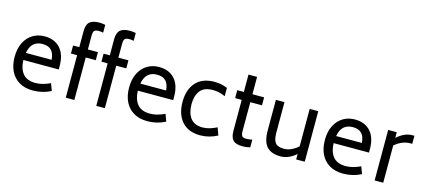

<svg xmlns="http://www.w3.org/2000/svg" viewBox="-63 -1436 4511 2030"><g transform="rotate(15 2192.5 -421.0)"><path d="M340 -67Q413 -67 500 -108L529 -30Q438 17 332 17Q244 17 182 -20Q120 -57 88 -123Q56 -189 56 -277Q56 -370 89.5 -435.5Q123 -501 180 -535Q237 -569 308 -569Q417 -569 479 -501Q541 -433 541 -306V-269H154Q156 -177 200 -122Q244 -67 340 -67ZM160 -348H442Q437 -418 404 -451.5Q371 -485 308 -485Q184 -485 160 -348Z M784 -703V-553H894V-465H784V0H690V-465H622V-553H690V-728Q690 -799 723 -829Q756 -859 831 -859Q855 -859 894 -852V-766Q871 -772 844 -772Q809 -772 796.5 -757.5Q784 -743 784 -703Z M1118 -703V-553H1228V-465H1118V0H1024V-465H956V-553H1024V-728Q1024 -799 1057 -829Q1090 -859 1165 -859Q1189 -859 1228 -852V-766Q1205 -772 1178 -772Q1143 -772 1130.5 -757.5Q1118 -743 1118 -703Z M1593 -67Q1666 -67 1753 -108L1782 -30Q1691 17 1585 17Q1497 17 1435 -20Q1373 -57 1341 -123Q1309 -189 1309 -277Q1309 -370 1342.5 -435.5Q1376 -501 1433 -535Q1490 -569 1561 -569Q1670 -569 1732 -501Q1794 -433 1794 -306V-269H1407Q1409 -177 1453 -122Q1497 -67 1593 -67ZM1413 -348H1695Q1690 -418 1657 -451.5Q1624 -485 1561 -485Q1437 -485 1413 -348Z M1894 -277Q1894 -412 1963.5 -490Q2033 -568 2162 -569Q2207 -569 2239.5 -562.5Q2272 -556 2309 -541V-450Q2273 -467 2240.5 -474Q2208 -481 2169 -481Q2076 -480 2034 -425.5Q1992 -371 1992 -278Q1992 -183 2034 -127Q2076 -71 2167 -70Q2238 -70 2322 -113L2352 -31Q2261 17 2162 17Q2033 16 1963.5 -63Q1894 -142 1894 -277Z M2587 -459V-143Q2587 -103 2599.5 -88.5Q2612 -74 2646 -74Q2676 -74 2710 -82V3Q2665 13 2630 13Q2554 13 2523.5 -18Q2493 -49 2493 -122V-459H2421V-546H2493V-736H2587V-546H2715V-459Z M3306 -553V0H3212V-59Q3130 12 3043 12Q2941 12 2891.5 -42Q2842 -96 2842 -219V-553H2936V-219Q2936 -141 2962.5 -108Q2989 -75 3056 -75Q3134 -75 3212 -143V-553Z M3736 -67Q3809 -67 3896 -108L3925 -30Q3834 17 3728 17Q3640 17 3578 -20Q3516 -57 3484 -123Q3452 -189 3452 -277Q3452 -370 3485.5 -435.5Q3519 -501 3576 -535Q3633 -569 3704 -569Q3813 -569 3875 -501Q3937 -433 3937 -306V-269H3550Q3552 -177 3596 -122Q3640 -67 3736 -67ZM3556 -348H3838Q3833 -418 3800 -451.5Q3767 -485 3704 -485Q3580 -485 3556 -348Z M4355 -565V-477H4332Q4246 -477 4165 -408V0H4071V-553H4165V-491Q4247 -565 4332 -565Z"/></g></svg>

Font: Biryani
Style: Regular
Weight: 400
Designer: Dan Reynolds and Mathieu Réguer
Foundry: Dan Reynolds and Mathieu Réguer
Version: Version 1.004; ttfautohint (v1.1) -l 5 -r 5 -G 72 -x 0 -D la